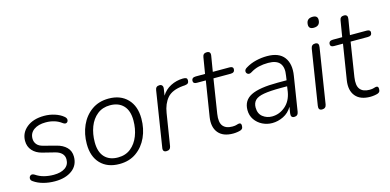

<svg xmlns="http://www.w3.org/2000/svg" viewBox="-67 -1072 2966 1459"><g transform="rotate(-15 1416.0 -342.5)"><path d="M221 8Q173 8 130 -3.5Q87 -15 56 -37Q40 -47 40.5 -62Q41 -77 53 -84.5Q65 -92 83 -81Q114 -60 149.5 -51Q185 -42 224 -42Q281 -42 314 -65Q347 -88 347 -131Q347 -159 328.5 -177.5Q310 -196 277 -204L181 -228Q134 -240 106.5 -271Q79 -302 79 -347Q79 -411 130.5 -452.5Q182 -494 268 -494Q311 -494 351 -481Q391 -468 417 -446Q433 -433 432 -418.5Q431 -404 419.5 -398Q408 -392 391 -404Q340 -443 266 -443Q208 -443 173 -418Q138 -393 138 -349Q138 -323 154 -303.5Q170 -284 204 -276L300 -251Q349 -239 378 -210Q407 -181 407 -136Q407 -68 355.5 -30Q304 8 221 8Z M728 8Q634 8 580 -48Q526 -104 526 -203Q526 -282 555.5 -348Q585 -414 641 -454Q697 -494 775 -494Q868 -494 922.5 -437.5Q977 -381 977 -283Q977 -203 947 -137Q917 -71 861.5 -31.5Q806 8 728 8ZM730 -43Q790 -43 831 -76Q872 -109 893.5 -164Q915 -219 915 -285Q915 -362 877 -402Q839 -442 772 -442Q713 -442 671.5 -409Q630 -376 609 -321Q588 -266 588 -200Q588 -123 625.5 -83Q663 -43 730 -43Z M1098 6Q1066 6 1073 -29L1141 -462Q1145 -492 1175 -492Q1189 -492 1196 -482.5Q1203 -473 1200 -456L1192 -405Q1218 -448 1263 -471Q1308 -494 1360 -495Q1379 -495 1386.5 -490Q1394 -485 1394 -473Q1394 -458 1387 -450.5Q1380 -443 1361 -441L1345 -440Q1259 -432 1221.5 -388.5Q1184 -345 1173 -274L1133 -23Q1128 6 1098 6Z M1622 8Q1543 8 1506 -37Q1469 -82 1481 -160L1525 -436H1455Q1426 -436 1426 -457Q1426 -485 1459 -485H1532L1553 -612Q1557 -641 1587 -641Q1619 -641 1613 -606L1593 -485H1724Q1753 -485 1753 -465Q1753 -436 1721 -436H1585L1543 -168Q1533 -103 1556 -74Q1579 -45 1630 -45Q1652 -45 1664.5 -49.5Q1677 -54 1685 -54Q1701 -54 1701 -34Q1701 -19 1696.5 -12Q1692 -5 1682 -1Q1671 3 1654 5.5Q1637 8 1622 8Z M1930 8Q1889 8 1853 -10Q1817 -28 1794.5 -60.5Q1772 -93 1772 -136Q1772 -212 1837.5 -245Q1903 -278 2047 -278H2118L2123 -313Q2134 -376 2108 -409Q2082 -442 2016 -442Q1977 -442 1942.5 -434Q1908 -426 1876 -406Q1858 -395 1845.5 -402.5Q1833 -410 1833.5 -425Q1834 -440 1854 -451Q1890 -473 1933.5 -483.5Q1977 -494 2021 -494Q2115 -494 2155 -440.5Q2195 -387 2180 -296L2137 -24Q2132 6 2103 6Q2074 6 2079 -29L2087 -78Q2061 -34 2018 -13Q1975 8 1930 8ZM1941 -41Q1999 -41 2045.5 -80.5Q2092 -120 2104 -191L2110 -233H2061Q1976 -233 1927 -224.5Q1878 -216 1857.5 -195Q1837 -174 1837 -139Q1837 -90 1868.5 -65.5Q1900 -41 1941 -41Z M2421 -610Q2381 -610 2383 -646Q2385 -693 2434 -693Q2474 -693 2472 -657Q2470 -610 2421 -610ZM2322 6Q2291 6 2297 -30L2365 -461Q2370 -492 2400 -492Q2431 -492 2425 -456L2357 -24Q2352 6 2322 6Z M2701 8Q2622 8 2585 -37Q2548 -82 2560 -160L2604 -436H2534Q2505 -436 2505 -457Q2505 -485 2538 -485H2611L2632 -612Q2636 -641 2666 -641Q2698 -641 2692 -606L2672 -485H2803Q2832 -485 2832 -465Q2832 -436 2800 -436H2664L2622 -168Q2612 -103 2635 -74Q2658 -45 2709 -45Q2731 -45 2743.5 -49.5Q2756 -54 2764 -54Q2780 -54 2780 -34Q2780 -19 2775.5 -12Q2771 -5 2761 -1Q2750 3 2733 5.5Q2716 8 2701 8Z"/></g></svg>

Font: Nunito Light
Style: Italic
Weight: 300
Italic angle: -9°
Designer: Vernon Adams
Foundry: Vernon Adams
Version: Version 3.601; ttfautohint (v1.8.2.53-6de2)